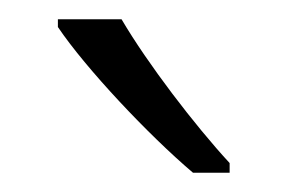

<svg xmlns="http://www.w3.org/2000/svg" viewBox="-20 -785 298 199"><path d="M106 -765H40V-757C69 -714 134 -645 180 -606H218V-616C182 -655 133 -719 106 -765Z"/></svg>

Font: Noto Sans Telugu SemiCondensed Light
Style: Regular
Weight: 300
Width: 4
Designer: Jelle Bosma - Monotype Design Team
Foundry: Monotype Imaging Inc.
Version: Version 2.005